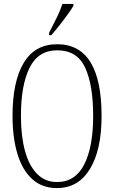

<svg xmlns="http://www.w3.org/2000/svg" viewBox="-20 -951 584 981"><path d="M271 10Q195 10 144.5 -36Q94 -82 69 -165Q44 -248 44 -359Q44 -534 101 -629.5Q158 -725 272 -725Q499 -725 499 -358Q499 -185 439.5 -87.5Q380 10 271 10ZM271 -21Q365 -21 410.5 -111Q456 -201 456 -358Q456 -517 415 -605.5Q374 -694 272 -694Q176 -694 131.5 -605.5Q87 -517 87 -358Q87 -256 107.5 -180.5Q128 -105 169 -63Q210 -21 271 -21ZM231 -784Q253 -827 270.5 -862Q288 -897 299 -931H355V-921Q345 -904 326 -877.5Q307 -851 284.5 -822.5Q262 -794 242 -771H231Z"/></svg>

Font: Noto Serif ExtraCondensed ExtraLight
Style: Regular
Weight: 200
Width: 2
Designer: Monotype Design Team
Foundry: Monotype Imaging Inc.
Version: Version 2.015